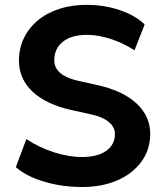

<svg xmlns="http://www.w3.org/2000/svg" viewBox="-20 -750 662 781"><path d="M314 -111.3Q376.7 -111.3 412.1 -136.5Q447.5 -161.6 447.5 -205.3Q447.5 -232.9 422.6 -253.7Q397.7 -274.4 352.5 -284.2Q306.9 -294.9 268.3 -303Q166.5 -325.9 111.8 -377.8Q57.1 -429.7 57.1 -503.4Q57.1 -569.6 92.2 -621.3Q127.2 -673.1 189.8 -701.7Q252.4 -730.2 333.3 -730.2Q404.3 -730.2 467.5 -708.7Q530.8 -687.3 568.4 -650.4L527.1 -545.4Q481 -575.2 430.1 -591.7Q379.2 -608.2 333.3 -608.2Q270.8 -608.2 235.7 -580.3Q200.7 -552.5 200.7 -503.4Q200.7 -474.4 225.3 -453.1Q250 -431.9 294.7 -422.1L378.9 -403.3Q481.2 -380.1 536.1 -328.5Q591.1 -276.9 591.1 -205.3Q591.1 -142.3 555.9 -93.3Q520.8 -44.2 458 -16.7Q395.3 10.7 314 10.7Q232.4 10.7 159.4 -11.1Q86.4 -33 44.4 -70.1L87.2 -184.1Q140.9 -149.2 200.6 -130.2Q260.3 -111.3 314 -111.3Z"/></svg>

Font: Min Sans VF VF
Style: Regular
Weight: 400
Designer: Jinseong-Kim, NotoSansCJK, Nunito
Foundry: Jinseong-Kim
Version: Version 1.420;Glyphs 3.1.2 (3151)